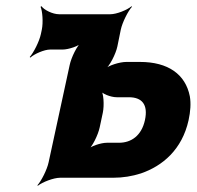

<svg xmlns="http://www.w3.org/2000/svg" viewBox="-20 -574 635 620"><path d="M115 -478 112 -464C107 -440 88 -403 76 -390L78 -388C91 -400 123 -414 142 -414H182C201 -414 235 -425 247 -438L245 -440C229 -428 210 -388 205 -364L137 -50C132 -26 113 11 101 24L102 26C117 14 153 0 174 0H345C377 0 407 -5 435 -14C505 -38 568 -91 589 -186C595 -214 597 -240 593 -263C579 -334 523 -374 432 -374H388C367 -374 330 -363 317 -350L318 -348C334 -360 354 -400 359 -424L370 -478C375 -502 394 -539 406 -552L405 -554C391 -542 357 -528 336 -528H171C150 -528 122 -542 114 -554L111 -552C117 -539 120 -502 115 -478ZM448 -186C437 -136 404 -113 364 -113H325C306 -113 272 -102 260 -89L262 -87C278 -99 297 -139 302 -163L312 -210C317 -234 315 -274 305 -286L302 -284C308 -271 338 -260 357 -260H396C438 -260 459 -237 448 -186Z"/></svg>

Font: Asimov
Style: EdgeExtremeIt
Weight: 500
Designer: Google
Version: Version 2.000980: 2014